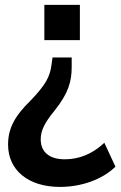

<svg xmlns="http://www.w3.org/2000/svg" viewBox="-20 -564 489 778"><path d="M222.7 193.4C309.6 193.4 394.5 163.6 447.8 111.3L402.8 14.6C353.5 61 299.3 81.5 242.2 81.5C178.7 81.5 145 50.8 145 1C145 -34.7 159.7 -64.9 200.2 -114.7C256.8 -185.1 270.5 -232.9 270.5 -293V-331.1H192.9L188.5 -300.3C182.6 -252.4 163.1 -218.3 105 -157.7C37.6 -92.3 12.7 -41.5 12.7 22C12.7 126 95.2 193.4 222.7 193.4ZM303.7 -401.4V-544.4H159.7V-401.4Z"/></svg>

Font: Winston SemiBold
Style: Regular
Weight: 600
Designer: Vernon Adams, Kim Jin-seong, David Berlow, Cristiano Sobral
Foundry: The Winston Project Authors
Version: Version 3.004